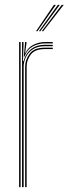

<svg xmlns="http://www.w3.org/2000/svg" viewBox="-20 -774 284 794"><path d="M71.2 0V-600H77.2V-585L75 -521.2H77.5Q85.2 -552 108 -570.4Q130.8 -588.8 165.8 -588.8Q174.2 -588.8 182.5 -588.6Q190.8 -588.5 198.2 -588.5V-582.8Q190.8 -582.8 182.2 -582.9Q173.8 -583 165.5 -583Q134.2 -583 114.9 -569.6Q95.5 -556.2 86.6 -536.8Q77.8 -517.2 77.8 -498.8V0ZM59 0V-600H65.2V0ZM84 0V-499Q84 -526.8 102.5 -551.8Q121 -576.8 164.2 -576.8Q172.8 -576.8 181.2 -576.8Q189.8 -576.8 198.2 -576.8V-571Q189.8 -571 181.2 -571Q172.8 -571 164.2 -571Q124.5 -571 107.4 -548.4Q90.2 -525.8 90.2 -499.2V0ZM78.5 -539.8 83.2 -592.8V-600H89.5V-595.2L84 -555.2H85.5Q96 -577.8 118.6 -589Q141.2 -600.2 167 -600.2Q174.5 -600.2 182.1 -600.2Q189.8 -600.2 198.2 -600V-594.2Q190.2 -594.5 182.5 -594.5Q174.8 -594.5 167.2 -594.5Q137.5 -594.5 114.5 -581.4Q91.5 -568.2 81 -539.8ZM129 -645 203 -754H211L135 -645ZM152.8 -645 235.5 -754H243.5L158.8 -645ZM141 -645 219.2 -754H227.2L147 -645Z"/></svg>

Font: Big Shoulders Inline Display Thin ExtraLight
Style: Regular
Weight: 250
Version: Version 2.002